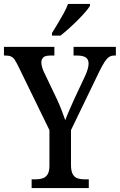

<svg xmlns="http://www.w3.org/2000/svg" viewBox="-22 -951 606 971"><path d="M138 0V-44H158Q178 -44 193.5 -49Q209 -54 218.5 -69Q228 -84 228 -113V-293L70 -617Q60 -637 52.5 -648.5Q45 -660 34.5 -665Q24 -670 9 -670H-2V-714H253V-670H231Q206 -670 196.5 -660Q187 -650 187 -636Q187 -625 191.5 -609.5Q196 -594 202 -583L266 -449Q280 -419 290 -392.5Q300 -366 308 -343Q316 -365 328.5 -393.5Q341 -422 355 -453L408 -566Q417 -585 421.5 -601.5Q426 -618 426 -629Q426 -652 411 -661Q396 -670 370 -670H350V-714H564V-670H554Q541 -670 530 -663Q519 -656 508 -639.5Q497 -623 482 -593L337 -293V-117Q337 -86 346 -70Q355 -54 370.5 -49Q386 -44 404 -44H427V0ZM241 -784Q255 -807 270.5 -832.5Q286 -858 300 -883.5Q314 -909 322 -931H433V-921Q425 -908 408 -888.5Q391 -869 369.5 -847.5Q348 -826 325.5 -806Q303 -786 284 -771H241Z"/></svg>

Font: Noto Serif Khmer Condensed Medium
Style: Regular
Weight: 500
Width: 3
Designer: Danh Hong and the Monotype Design Team
Foundry: Monotype Imaging Inc.
Version: Version 2.004